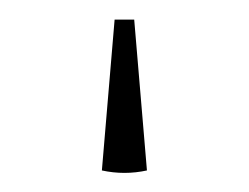

<svg xmlns="http://www.w3.org/2000/svg" viewBox="-20 -76 254 196"><path d="M117 -56 130 98Q107 103 84 98L97 -56Z"/></svg>

Font: Piazzolla SC Thin
Style: Regular
Weight: 100
Designer: Juan Pablo del Peral
Foundry: Huerta Tipografica
Version: Version 1.330